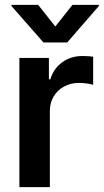

<svg xmlns="http://www.w3.org/2000/svg" viewBox="-20 -768 426 788"><path d="M59.6 -530.3H180.7V-442.4H186.5Q200.2 -487.3 235.8 -512.7Q271.5 -538.1 317.4 -538.1Q344.7 -538.1 362.3 -535.2V-419.9Q354 -422.9 336.9 -425.3Q319.8 -427.7 304.7 -427.7Q270.5 -427.7 243.2 -413.1Q215.8 -398.4 200.2 -372.1Q184.6 -345.7 184.6 -312.5V0H59.6ZM207 -659.2 277.3 -748H385.7V-743.2L255.9 -593.8H158.2L27.3 -743.2V-748H136.7Z"/></svg>

Font: Pretendard GOV SemiBold
Style: Regular
Weight: 600
Designer: Base glyphs from Inter by Rasmus Andersson; Hangeul glyphs from Noto Sans CJK(Source Han Sans) by Jang Soo-young and Kan
Foundry: Kil Hyung-jin
Version: Version 1.309